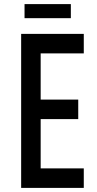

<svg xmlns="http://www.w3.org/2000/svg" viewBox="-20 -915 470 935"><path d="M388 -750V-655H178V-430H361V-335H178V-95H388V0H83V-750ZM99.5 -895H325V-826.5H99.5Z"/></svg>

Font: Mohave Medium
Style: Regular
Weight: 500
Designer: Gumpita Rahayu
Foundry: Tokotype
Version: Version 2.003